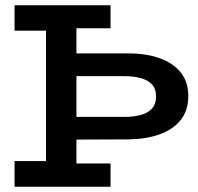

<svg xmlns="http://www.w3.org/2000/svg" viewBox="-20 -706 748 726"><path d="M229 -178V-264H451Q482 -264 509 -270.5Q536 -277 553 -294Q570 -311 570 -342Q570 -371 554 -387.5Q538 -404 511 -411Q484 -418 451 -418H230V-504H468Q533 -504 583.5 -486Q634 -468 663 -432.5Q692 -397 692 -342Q692 -288 663 -252Q634 -216 583.5 -198Q533 -180 468 -179ZM35 0V-97H249L253 -88H398V0ZM154 -54V-634H269V-54ZM35 -590V-686H398V-599H246L242 -590Z"/></svg>

Font: BioRhyme SemiBold
Style: Regular
Weight: 600
Designer: Aoife Mooney
Foundry: Aoife Mooney Type
Version: Version 1.600;gftools[0.9.33]